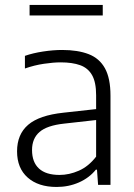

<svg xmlns="http://www.w3.org/2000/svg" viewBox="-20 -753 544 782"><path d="M210.5 8.5Q136 8.5 92.8 -29.8Q49.5 -68 49.5 -136.5Q49.5 -206 94.8 -244.8Q140 -283.5 238.5 -294L392.5 -311L397 -267L241 -249.5Q171.5 -242 141 -215.5Q110.5 -189 110.5 -142Q110.5 -92.5 138.8 -66.5Q167 -40.5 222.5 -40.5Q262 -40.5 301.2 -57.8Q340.5 -75 371.5 -115V-365.5Q371.5 -418 355 -447Q338.5 -476 306.5 -487.5Q274.5 -499 227.5 -499Q197 -499 158.5 -493.2Q120 -487.5 81.5 -474V-525.5Q114.5 -537 155.5 -543.2Q196.5 -549.5 233 -549.5Q297 -549.5 341 -532.5Q385 -515.5 407.5 -474.8Q430 -434 430 -363.5V0H379.5L375 -62H370.5Q343.5 -28.5 301.5 -10Q259.5 8.5 210.5 8.5ZM100.5 -690V-733H398.5V-690Z"/></svg>

Font: Encode Sans Condensed Thin Light
Style: Regular
Weight: 300
Version: Version 3.002